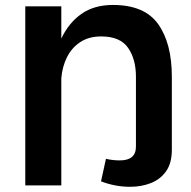

<svg xmlns="http://www.w3.org/2000/svg" viewBox="-20 -734 755 760"><path d="M80.1 -709H222.7V-581.1Q251.5 -643.1 302 -678.7Q352.5 -714.4 426.8 -714.4Q552.2 -714.4 606.2 -638.4Q660.2 -562.5 660.2 -430.2V-141.1Q660.2 -88.4 637.5 -56.2Q614.7 -23.9 577.1 -9.3Q539.6 5.4 495.1 5.4Q436 5.4 379.9 -16.1L399.4 -105.5Q412.6 -102.1 427 -100.6Q441.4 -99.1 454.6 -99.1Q518.1 -99.1 518.1 -153.8V-430.2Q518.1 -500 486.8 -544.9Q455.6 -589.8 380.4 -589.8Q332 -589.8 298.1 -567.6Q264.2 -545.4 245.4 -508.1Q226.6 -470.7 222.7 -424.8V0H80.1Z"/></svg>

Font: Estedad-FD Bold
Style: Regular
Weight: 700
Designer: Amin Abedi
Version: Version 7.3